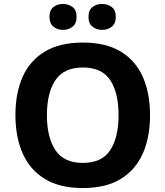

<svg xmlns="http://www.w3.org/2000/svg" viewBox="-20 -940 836 970"><path d="M738 -358Q738 -247 701.5 -164.5Q665 -82 590 -36Q515 10 398 10Q282 10 206.5 -36Q131 -82 94.5 -165Q58 -248 58 -359Q58 -470 94.5 -552Q131 -634 206.5 -679.5Q282 -725 399 -725Q515 -725 590 -679.5Q665 -634 701.5 -551.5Q738 -469 738 -358ZM217 -358Q217 -246 260 -181.5Q303 -117 398 -117Q495 -117 537 -181.5Q579 -246 579 -358Q579 -471 537 -535Q495 -599 399 -599Q303 -599 260 -535Q217 -471 217 -358ZM230 -854Q230 -889 250 -904.5Q270 -920 297.9 -920Q325.8 -920 346.4 -904.6Q367 -889.2 367 -854.4Q367 -821 346.4 -805Q325.8 -789 297.9 -789Q270 -789 250 -805.2Q230 -821.5 230 -854ZM427 -854Q427 -889 447.1 -904.5Q467.3 -920 495.6 -920Q524 -920 544.5 -904.6Q565 -889.2 565 -854.4Q565 -821 544.4 -805Q523.9 -789 496 -789Q467.5 -789 447.2 -805.2Q427 -821.5 427 -854Z"/></svg>

Font: Noto Naskh Arabic
Style: Regular
Weight: 400
Designer: Monotype Design Team, David Williams, Mohamad Dakak and Nizar Qandah
Foundry: Monotype Imaging Inc.
Version: Version 2.013